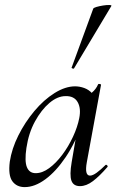

<svg xmlns="http://www.w3.org/2000/svg" viewBox="-20 -752 477 785"><path d="M81 13Q48 13 30.5 -11Q13 -35 20 -91Q28 -144 55 -198Q82 -252 120.5 -298Q159 -344 203 -371.5Q247 -399 287 -399Q306 -399 325 -392Q344 -385 357.5 -369.5Q371 -354 373 -328L325 -357Q339 -359 356 -373.5Q373 -388 381 -407Q383 -410 388.5 -408.5Q394 -407 393 -405L335 -89Q325 -34 348 -34Q359 -34 375.5 -46Q392 -58 411 -77Q414 -80 418 -76Q422 -72 419 -69Q387 -32 360 -11.5Q333 9 307 9Q280 9 272 -13.5Q264 -36 273 -89L297 -229L315 -246Q288 -168 248.5 -109.5Q209 -51 165.5 -19Q122 13 81 13ZM126 -44Q153 -44 181 -64.5Q209 -85 234.5 -119Q260 -153 278.5 -193Q297 -233 304 -269Q312 -309 297.5 -334.5Q283 -360 248 -359Q215 -359 182 -331Q149 -303 123 -255.5Q97 -208 88 -147Q80 -93 90 -68.5Q100 -44 126 -44ZM283 -473Q282 -470 276.5 -472Q271 -474 273 -476L361 -716Q362 -720 374 -723.5Q386 -727 401.5 -729.5Q417 -732 427.5 -731.5Q438 -731 435 -727Z"/></svg>

Font: Cormorant Light Medium
Style: Italic
Weight: 500
Italic angle: -10°
Version: Version 4.000